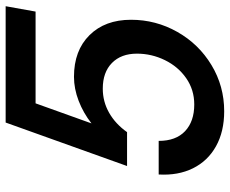

<svg xmlns="http://www.w3.org/2000/svg" viewBox="-87 -716 814 680"><g transform="rotate(-90 320.0 -376.0)"><path d="M42 -221H161Q161 -160 195.5 -127.5Q230 -95 290 -95Q342 -95 383 -123.5Q424 -152 447 -199Q470 -246 470 -298Q470 -354 437 -386.5Q404 -419 346 -419Q300 -419 260.5 -396.5Q221 -374 192 -333H72L226 -763H638L619 -657H294L223 -459Q260 -488 303 -504.5Q346 -521 388 -521Q481 -521 535.5 -466Q590 -411 590 -319Q590 -231 547 -155Q504 -79 429.5 -34Q355 11 266 11Q194 11 142 -18Q90 -47 64 -99.5Q38 -152 42 -221Z"/></g></svg>

Font: Open Sauce One Medium Italic
Style: Regular
Weight: 500
Italic angle: -10°
Designer: Alfredo Marco Pradil
Foundry: Creative Sauce Fz LLC
Version: Version 1.477